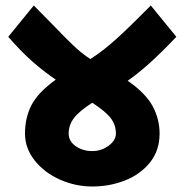

<svg xmlns="http://www.w3.org/2000/svg" viewBox="-20 -675 671 699"><path d="M445 -381Q511 -335 536 -288Q561 -241 561 -189Q561 -127 526 -83.5Q491 -40 435 -18Q379 4 316 4Q255 4 198.5 -21Q142 -46 106.5 -90.5Q71 -135 71 -189Q71 -247 95 -293Q119 -339 183 -385Q139 -415 98 -451Q57 -487 10 -541L103 -655L172 -585Q217 -538 247.5 -509Q278 -480 309 -460Q356 -490 405 -534.5Q454 -579 529 -655L622 -541Q520 -433 445 -381ZM402 -189Q402 -220 383.5 -244.5Q365 -269 316 -301Q269 -271 249.5 -245.5Q230 -220 230 -189Q230 -161 255.5 -143Q281 -125 316 -125Q349 -125 375.5 -144.5Q402 -164 402 -189Z"/></svg>

Font: Martel Sans Black
Style: Regular
Weight: 900
Designer: Dan Reynolds and Mathieu Réguer
Foundry: Dan Reynolds and Mathieu Réguer
Version: Version 1.002; ttfautohint (v1.1) -l 5 -r 5 -G 72 -x 0 -D la